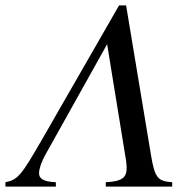

<svg xmlns="http://www.w3.org/2000/svg" viewBox="-71 -688 702 708"><path d="M564 0V-16C511 -20 500 -31 486 -115L394 -668H368L83 -172C8 -42 -5 -25 -51 -16V0H135V-16C88 -18 73 -30 73 -49C73 -65 81 -89 95 -115L324 -525L394 -95C395 -86 396 -77 396 -69C396 -35 382 -19 319 -16V0Z"/></svg>

Font: XITS
Style: Italic
Weight: 400
Italic angle: -16.33°
Designer: MicroPress Inc., with final additions and corrections provided by Coen Hoffman, Elsevier (retired)
Version: Version 1.302